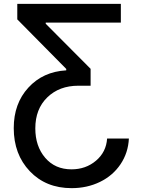

<svg xmlns="http://www.w3.org/2000/svg" viewBox="-20 -747 723 982"><path d="M639.2 -38.6Q635.7 34.7 596.4 93Q557.1 151.4 491.5 183.3Q425.8 215.3 346.2 215.3Q214.8 215.3 132.6 128.9Q50.3 42.5 50.3 -91.8Q50.3 -217.3 125 -298.8Q199.7 -380.4 318.8 -387.2V-394.5L68.4 -647.9V-727.1H598.1V-631.3H213.9V-625.5L443.4 -395V-308.6H380.9Q283.2 -308.6 221.9 -249Q160.6 -189.5 160.6 -90.3Q160.6 1 211.2 60.1Q261.7 119.1 345.7 119.1Q418.9 119.1 471.2 74.7Q523.4 30.3 527.8 -38.6Z"/></svg>

Font: Interop Med
Style: Regular
Weight: 500
Designer: Rasmus Andersson, Google, Jang Haemin
Foundry: jhaemin
Version: Version 1.007